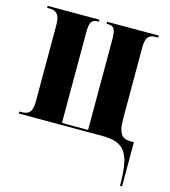

<svg xmlns="http://www.w3.org/2000/svg" viewBox="-111 -625 815 923"><g transform="rotate(15 296.5 -163.0)"><path d="M571 177 572 210H582V-10H568C528 -10 503 -23 503 -107V-460C503 -514 520 -526 555 -526H565V-536H308V-526H313C344 -526 354 -514 354 -460V-10H224V-460C224 -515 235 -526 267 -526H270V-536H12V-526H22C57 -526 76 -511 76 -460V-76C76 -22 57 -10 22 -10H12V0H426C533 0 567 41 571 177Z"/></g></svg>

Font: Noto Serif Display ExtraCondensed ExtraBold
Style: Regular
Weight: 800
Width: 2
Designer: Monotype Design Team
Foundry: Monotype Imaging Inc.
Version: Version 2.009